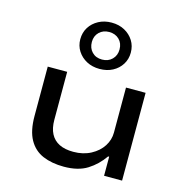

<svg xmlns="http://www.w3.org/2000/svg" viewBox="-119 -930 1010 1050"><g transform="rotate(15 386.5 -405.5)"><path d="M335 9Q267 9 216 -12.5Q165 -34 137 -84Q109 -134 109 -218V-497H219V-226Q219 -178 235.5 -146.5Q252 -115 284 -99Q316 -83 364 -83Q420 -83 463 -106Q506 -129 529 -165Q552 -201 552 -242V-497H663V0H561V-108H555Q519 -56 467.5 -23.5Q416 9 335 9ZM385 -558Q344 -558 312 -575Q280 -592 261 -621.5Q242 -651 242 -688Q242 -726 260.5 -755.5Q279 -785 311.5 -802.5Q344 -820 385 -820Q427 -820 459 -802.5Q491 -785 509.5 -755.5Q528 -726 528 -688Q528 -651 509.5 -621.5Q491 -592 459 -575Q427 -558 385 -558ZM385 -611Q420 -611 442 -633Q464 -655 464 -689Q464 -724 442 -745.5Q420 -767 385 -767Q351 -767 329 -745.5Q307 -724 307 -690Q307 -655 328.5 -633Q350 -611 385 -611Z"/></g></svg>

Font: Nunito Sans 7pt Expanded Medium
Style: Regular
Weight: 500
Width: 7
Designer: Vernon Adams
Foundry: Vernon Adams
Version: Version 3.101;gftools[0.9.27]